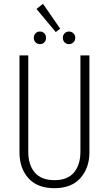

<svg xmlns="http://www.w3.org/2000/svg" viewBox="-20 -974 569 1005"><path d="M448 -176Q448 -95 401 -42Q354 11 265 11Q175 11 128.5 -41.5Q82 -94 82 -176V-684H128V-180Q128 -111 162 -71Q196 -31 265 -31Q334 -31 367.5 -71.5Q401 -112 401 -180V-684H448ZM205 -954 295 -824 272 -806 171 -927ZM221 -776Q221 -762 212 -752.5Q203 -743 189 -743Q175 -743 166 -752.5Q157 -762 157 -776Q157 -790 166 -799.5Q175 -809 189 -809Q203 -809 212 -799.5Q221 -790 221 -776ZM374 -776Q374 -762 364.5 -752.5Q355 -743 341 -743Q327 -743 318 -752.5Q309 -762 309 -776Q309 -790 318 -799.5Q327 -809 341 -809Q355 -809 364.5 -799.5Q374 -790 374 -776Z"/></svg>

Font: Fira Sans Extra Condensed ExtraLight
Style: Regular
Weight: 275
Width: 1
Designer: Carrois Corporate & Edenspiekermann AG
Foundry: Carrois Corporate GbR & Edenspiekermann AG
Version: Version 4.203